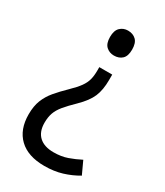

<svg xmlns="http://www.w3.org/2000/svg" viewBox="-185 -620 761 888"><g transform="rotate(30 195.5 -176.0)"><path d="M266 -303Q266 -249 250.5 -212.5Q235 -176 193 -135Q160 -103 141 -80Q122 -57 114 -34.5Q106 -12 106 18Q106 66 133 91Q160 116 210 116Q251 116 283.5 104.5Q316 93 347 77L378 144Q341 166 298.5 179Q256 192 205 192Q117 192 70 147Q23 102 23 21Q23 -23 35.5 -54.5Q48 -86 71 -113.5Q94 -141 128 -174Q156 -201 171 -222Q186 -243 191.5 -264Q197 -285 197 -313V-331H266ZM288 -477Q288 -442 271.5 -426.5Q255 -411 228 -411Q204 -411 187 -426.5Q170 -442 170 -477Q170 -512 187 -528Q204 -544 228 -544Q255 -544 271.5 -528Q288 -512 288 -477Z"/></g></svg>

Font: Noto Sans Gurmukhi UI SemiCondensed
Style: Regular
Weight: 400
Width: 4
Designer: Jelle Bosma - Monotype Design Team
Foundry: Monotype Imaging Inc.
Version: Version 2.004; ttfautohint (v1.8.4.7-5d5b)